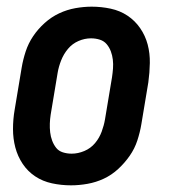

<svg xmlns="http://www.w3.org/2000/svg" viewBox="-20 -548 515 576"><path d="M193 8Q164 8 136 2Q108 -4 85.5 -19Q63 -34 48 -56.5Q33 -79 26 -105.5Q19 -132 19 -161Q19 -190 24 -219L45 -345Q49 -369 57 -393.5Q65 -418 79.5 -439.5Q94 -461 114 -479Q134 -497 157.5 -508Q181 -519 206 -523.5Q231 -528 255 -528Q284 -528 312 -522Q340 -516 362.5 -501Q385 -486 400.5 -463.5Q416 -441 423 -414.5Q430 -388 429.5 -359Q429 -330 425 -301L404 -175Q400 -151 392 -126.5Q384 -102 369 -80.5Q354 -59 334.5 -41Q315 -23 291.5 -12Q268 -1 242.5 3.5Q217 8 193 8ZM195 -87Q214 -87 233 -95Q252 -103 265 -118.5Q278 -134 285 -153Q292 -172 295 -190L316 -316Q318 -329 319 -342.5Q320 -356 318.5 -369Q317 -382 312.5 -394Q308 -406 300 -415.5Q292 -425 279.5 -429Q267 -433 253 -433Q234 -433 215.5 -425Q197 -417 184 -401.5Q171 -386 163.5 -367Q156 -348 153 -330L132 -204Q130 -191 129.5 -177.5Q129 -164 130.5 -151Q132 -138 136.5 -126Q141 -114 148.5 -104.5Q156 -95 168.5 -91Q181 -87 195 -87Z"/></svg>

Font: Iosevka QP
Style: Bold Italic
Weight: 700
Italic angle: -9°
Designer: Belleve Invis
Foundry: Belleve Invis
Version: Version 20.0.0; ttfautohint (v1.8.4)